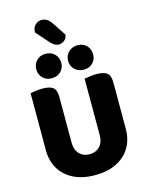

<svg xmlns="http://www.w3.org/2000/svg" viewBox="-152 -1143 967 1253"><g transform="rotate(-15 332.0 -516.5)"><path d="M332 18Q248 18 187.5 -12Q127 -42 94.5 -96Q62 -150 62 -222V-283H237V-225Q237 -178 263.5 -150.5Q290 -123 332 -123Q374 -123 400.5 -150.5Q427 -178 427 -225V-283H602V-222Q602 -150 569.5 -96Q537 -42 476.5 -12Q416 18 332 18ZM237 -256H62V-608Q74 -610 97.5 -613.5Q121 -617 143 -617Q193 -617 215 -600Q237 -583 237 -534ZM602 -254H427V-608Q439 -610 462.5 -613.5Q486 -617 508 -617Q558 -617 580 -600Q602 -583 602 -534ZM307 -748Q307 -713 283.5 -689.5Q260 -666 222 -666Q185 -666 161.5 -689.5Q138 -713 138 -748Q138 -783 161.5 -807Q185 -831 222 -831Q260 -831 283.5 -807Q307 -783 307 -748ZM522 -748Q522 -713 499 -689.5Q476 -666 438 -666Q401 -666 377 -689.5Q353 -713 353 -748Q353 -783 377 -807Q401 -831 438 -831Q476 -831 499 -807Q522 -783 522 -748ZM270 -895 192 -984Q193 -1016 211.5 -1033.5Q230 -1051 253 -1051Q275 -1051 291 -1040.5Q307 -1030 320 -1010L381 -918Q377 -893 360 -880Q343 -867 324 -867Q308 -867 295.5 -874.5Q283 -882 270 -895Z"/></g></svg>

Font: Baloo Tamma 2 ExtraBold
Style: Regular
Weight: 800
Designer: Divya Kowshik, Shuchita Grover and Ek Type
Foundry: Ek Type
Version: Version 1.700